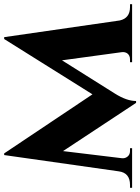

<svg xmlns="http://www.w3.org/2000/svg" viewBox="95 -757 672 920"><g transform="rotate(-90 431.0 -297.0)"><path d="M793 -59Q804 -10 857 -10H871V0H593V-10H607Q626 -10 636 -24Q643 -36 641 -50L602 -336L443 -83Q407 -26 407 19H398L167 -331L133 -50Q131 -36 139 -24Q149 -10 167 -10H181V0H-9V-10H5Q63 -10 70 -64L148 -613H156L439 -190L704 -613H713Z"/></g></svg>

Font: Cinzel Bold(RUS BY LYAJKA)
Style: Regular
Weight: 700
Designer: Natanael Gama
Version: Version 1.001;PS 001.001;hotconv 1.0.56;makeotf.lib2.0.21325